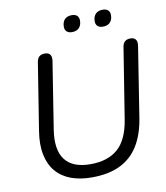

<svg xmlns="http://www.w3.org/2000/svg" viewBox="-96 -975 920 1063"><g transform="rotate(-10 364.0 -443.0)"><path d="M335.2 8.9Q268.7 8.9 217.6 -10Q166.5 -29 133.9 -67.4Q101.3 -105.9 89.7 -163.3Q78 -220.6 90.5 -296.9L150.3 -672.6Q153.7 -693 165.1 -702.5Q176.5 -711.9 195.9 -711.9Q216.2 -711.9 225.4 -700Q234.6 -688.1 231.2 -665.3L171.9 -289.5Q154.2 -177.1 196.9 -120.8Q239.6 -64.5 339.4 -64.5Q437.8 -64.5 494.1 -114.1Q550.3 -163.8 568 -273.3L631.7 -672.6Q635.1 -693 646.5 -702.5Q657.9 -711.9 677.3 -711.9Q697.2 -711.9 706.4 -700Q715.6 -688.1 712.2 -665.3L649.9 -269.5Q635.4 -177.6 596.9 -115.7Q558.5 -53.9 493.7 -22.5Q428.8 8.9 335.2 8.9ZM540 -802.4Q520.3 -802.4 509.8 -812Q499.2 -821.6 499.2 -839.3Q499.2 -865.9 513.5 -880.5Q527.7 -895.2 553.2 -895.2Q572.9 -895.2 583.4 -885.6Q594 -876 594 -858.3Q594 -832.3 580 -817.4Q566 -802.4 540 -802.4ZM365.8 -802.4Q346.7 -802.4 336.1 -812Q325.6 -821.6 325.6 -839.3Q325.6 -865.9 339.8 -880.5Q354 -895.2 379.5 -895.2Q399.2 -895.2 409.5 -885.6Q419.8 -876 419.8 -858.3Q419.8 -832.3 405.8 -817.4Q391.8 -802.4 365.8 -802.4Z"/></g></svg>

Font: Nunito ExtraLight
Style: Italic
Weight: 200
Italic angle: -9°
Designer: Vernon Adams
Foundry: Vernon Adams
Version: Version 3.602